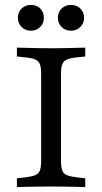

<svg xmlns="http://www.w3.org/2000/svg" viewBox="-20 -766 418 786"><path d="M180.6 -2.4Q157.3 -2.4 132.7 -2Q108.1 -1.6 86.3 -1.2Q64.5 -0.8 49.2 0V-36.3L80.6 -39.5Q108.1 -42.7 123 -48.4Q137.9 -54 143.1 -67.7Q148.4 -81.5 148.4 -105.6V-465.3Q148.4 -490.3 143.1 -503.6Q137.9 -516.9 123 -523Q108.1 -529 80.6 -531.5L49.2 -534.7V-571Q64.5 -571 86.3 -570.2Q108.1 -569.4 132.7 -569Q157.3 -568.5 180.6 -568.5H189.5H197.6Q221.8 -568.5 246.4 -569Q271 -569.4 292.3 -570.2Q313.7 -571 329 -571V-534.7L298.4 -531.5Q270.2 -529 255.2 -523Q240.3 -516.9 235.1 -503.6Q229.8 -490.3 229.8 -465.3V-105.6Q229.8 -81.5 235.1 -67.7Q240.3 -54 255.2 -48.4Q270.2 -42.7 298.4 -39.5L329 -36.3V0Q313.7 -0.8 292.3 -1.2Q271 -1.6 246.4 -2Q221.8 -2.4 197.6 -2.4H189.5ZM106.5 -640.3Q83.9 -640.3 68.5 -655.6Q53.2 -671 53.2 -693.5Q53.2 -716.1 68.5 -731Q83.9 -746 106.5 -746Q129.8 -746 144.8 -731Q159.7 -716.1 159.7 -693.5Q159.7 -671 144.8 -655.6Q129.8 -640.3 106.5 -640.3ZM271 -640.3Q247.6 -640.3 232.3 -655.6Q216.9 -671 216.9 -693.5Q216.9 -716.1 232.3 -731Q247.6 -746 270.2 -746Q293.5 -746 308.9 -731Q324.2 -716.1 324.2 -693.5Q324.2 -671 308.9 -655.6Q293.5 -640.3 271 -640.3Z"/></svg>

Font: Playfair 9pt
Style: Regular
Weight: 400
Designer: Claus Eggers Sørensen
Foundry: Claus Eggers Sørensen
Version: Version 2.203